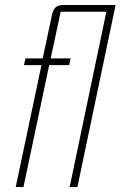

<svg xmlns="http://www.w3.org/2000/svg" viewBox="-20 -749 483 769"><path d="M43 0 146 -488H76L82 -515H151L189 -693Q194 -713 204.5 -721Q215 -729 234 -729H443L290 0H259L406 -702H223L183 -515H263L257 -488H177L74 0Z"/></svg>

Font: Hubot Sans Condensed ExtraLight
Style: Italic
Weight: 200
Width: 3
Italic angle: -12.0243°
Designer: Deni Anggara
Foundry: GitHub, Inc., Subsidiary of Microsoft Corporation
Version: Version 2.000